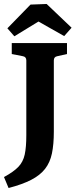

<svg xmlns="http://www.w3.org/2000/svg" viewBox="-28 -789 384 963"><path d="M259 -507Q242 -504 242 -486V-128Q242 -65 232.5 -19.5Q223 26 198 58Q173 90 128.5 113Q84 136 15 154L-8 99Q40 73 64 48Q88 23 96 -14Q104 -51 104 -111V-486Q104 -504 87 -507L31 -518V-573H308V-518ZM9 -647 125 -766 206 -769 331 -650 294 -608 165 -681 44 -607Z"/></svg>

Font: Rasa
Style: Regular
Weight: 400
Designer: Anna Giedrys (Yrsa+Rasa design), David Brezina (Yrsa art-direction, Rasa art-direction, design)
Foundry: Rosetta Type Foundry
Version: Version 2.004